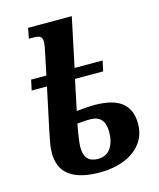

<svg xmlns="http://www.w3.org/2000/svg" viewBox="-115 -842 774 934"><g transform="rotate(-15 272.0 -375.0)"><path d="M70 -140Q70 -164 74 -188Q78 -212 86 -250L131 -461H54L65 -513H142L163 -614Q173 -659 173 -676Q173 -695 162.5 -701.5Q152 -708 127 -708H106L116 -760H336L284 -513H425L414 -461H272L240 -308Q295 -314 329 -314Q423 -314 467.5 -278.5Q512 -243 512 -172Q512 -114 480 -73Q448 -32 394 -11Q340 10 274 10Q70 10 70 -140ZM366 -169Q366 -252 293 -252Q268 -252 250.5 -250Q233 -248 227 -248Q211 -161 211 -133Q211 -56 280 -56Q322 -56 344 -87Q366 -118 366 -169Z"/></g></svg>

Font: Noto Serif Narrow
Style: Bold Italic
Weight: 700
Width: 4
Italic angle: -12°
Designer: Monotype Design Team
Foundry: Monotype Imaging Inc.
Version: Version 1.001